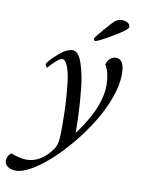

<svg xmlns="http://www.w3.org/2000/svg" viewBox="-200 -682 730 974"><g transform="rotate(10 164.5 -195.0)"><path d="M128.9 -424.8Q144 -424.8 156.7 -409.9Q169.4 -395 178 -368.7Q186.5 -342.3 193.4 -311.3Q200.2 -280.3 204.1 -241.7Q208 -203.1 210.4 -170.9Q212.9 -138.7 214.1 -103.5Q215.3 -68.4 215.6 -49.8Q215.8 -31.2 215.8 -14.6Q231.9 -34.2 248.8 -60.1Q265.6 -85.9 284.7 -121.8Q303.7 -157.7 315.9 -199.2Q328.1 -240.7 328.1 -278.3Q328.1 -305.7 323.7 -327.9Q319.3 -350.1 315.4 -358.9Q311.5 -367.7 303.7 -382.8Q309.6 -402.3 322.5 -413.6Q335.4 -424.8 352.5 -424.8Q395.5 -424.8 395.5 -347.7Q395.5 -292.5 371.6 -225.8Q347.7 -159.2 309.3 -96.7Q271 -34.2 222.2 25.4Q173.3 85 124.3 129.4Q75.2 173.8 28.8 200.7Q-17.6 227.5 -49.8 227.5Q-75.7 227.5 -92 215.8Q-108.4 204.1 -108.4 187.5Q-108.4 174.3 -102.5 162.4Q-96.7 150.4 -85.9 144.5Q-75.2 150.9 -49.6 157Q-23.9 163.1 -7.8 163.1Q69.3 163.1 125 82Q131.3 72.8 135.5 59.8Q139.6 46.9 141.1 28.3Q142.6 9.8 142.8 -0.5Q143.1 -10.7 142.8 -33.9Q142.6 -57.1 142.6 -60.5Q142.6 -108.4 139.9 -157Q137.2 -205.6 131.3 -256.6Q125.5 -307.6 113.3 -339.4Q101.1 -371.1 84 -371.1Q79.1 -371.1 72 -366.9Q64.9 -362.8 57.9 -356.9Q50.8 -351.1 43.2 -343.8Q35.6 -336.4 30.3 -330.6Q24.9 -324.7 20.5 -319.3L15.6 -314.5Q13.2 -314.5 9.5 -321.5Q5.9 -328.6 5.9 -333Q18.6 -354.5 58.8 -389.6Q99.1 -424.8 128.9 -424.8ZM231.4 -490.2Q229.5 -490.2 226.6 -493.9Q223.6 -497.6 223.6 -500Q223.6 -505.9 264.9 -553.7Q306.2 -601.6 316.4 -608.4Q330.6 -618.2 352.5 -618.2Q365.2 -618.2 377.9 -611.1Q390.6 -604 390.6 -588.9Q390.6 -576.2 317.6 -533.2Q244.6 -490.2 231.4 -490.2Z"/></g></svg>

Font: Crimson
Style: Italic
Weight: 400
Italic angle: -11°
Version: Version 0.8